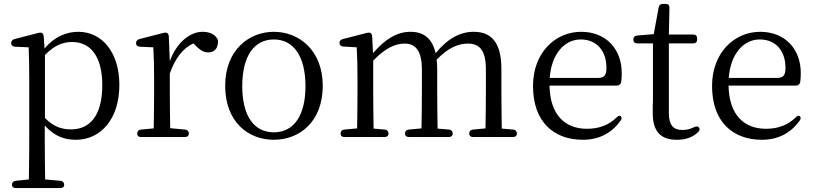

<svg xmlns="http://www.w3.org/2000/svg" viewBox="-20 -694 4144 978"><path d="M41 247C41 258 48 264 61 264H287C300 264 307 258 307 247C307 236 300 228 288 227L210 220C209 159 208 84 208 28V-55C258 2 312 18 366 18C494 18 588 -88 588 -262C588 -428 499 -532 379 -532C319 -532 258 -508 207 -447L203 -505C202 -516 200 -521 196 -525C192 -528 184 -529 174 -526L54 -495C43 -492 37 -485 37 -474C37 -463 45 -457 57 -456L126 -453C128 -404 129 -351 129 -284V28C129 85 128 159 127 220L60 227C48 228 41 236 41 247ZM209 -93V-414C259 -465 302 -480 348 -480C440 -480 501 -408 501 -260C501 -97 431 -35 343 -35C293 -35 252 -49 209 -93Z M679 -14C679 -2 686 4 699 4H922C935 4 942 -3 942 -14C942 -25 935 -33 923 -34L847 -41C846 -97 845 -175 845 -228V-320C874 -400 912 -448 965 -473L974 -464C998 -440 1016 -427 1040 -427C1071 -427 1087 -445 1090 -474C1091 -484 1091 -490 1086 -498C1072 -522 1043 -532 1012 -532C946 -532 878 -475 845 -382L840 -505C840 -516 837 -521 833 -525C829 -528 821 -529 811 -526L690 -495C679 -492 673 -485 673 -474C673 -463 681 -457 693 -456L761 -453C764 -404 765 -354 765 -287V-228C765 -175 764 -96 763 -40L698 -34C686 -33 679 -25 679 -14Z M1375 18C1505 18 1624 -73 1624 -257C1624 -439 1502 -532 1375 -532C1248 -532 1127 -439 1127 -257C1127 -73 1244 18 1375 18ZM1214 -255C1214 -408 1274 -493 1375 -493C1475 -493 1536 -408 1536 -255C1536 -103 1475 -20 1375 -20C1274 -20 1214 -103 1214 -255Z M1715 -14C1715 -2 1722 4 1735 4H1939C1952 4 1959 -3 1959 -14C1959 -25 1952 -33 1940 -34L1883 -39C1882 -95 1881 -175 1881 -228V-385C1942 -449 1994 -472 2041 -472C2096 -472 2129 -436 2129 -340V-228C2129 -173 2128 -95 2127 -40L2062 -34C2050 -33 2043 -25 2043 -14C2043 -3 2050 4 2063 4H2266C2279 4 2286 -3 2286 -14C2286 -25 2279 -33 2267 -34L2209 -39C2208 -94 2207 -173 2207 -228V-340C2207 -358 2206 -375 2204 -390C2264 -452 2316 -472 2363 -472C2422 -472 2455 -439 2455 -340V-228C2455 -173 2454 -95 2453 -40L2389 -34C2377 -33 2370 -25 2370 -14C2370 -3 2377 4 2390 4H2593C2606 4 2613 -3 2613 -14C2613 -25 2606 -33 2594 -34L2536 -39C2535 -94 2534 -173 2534 -228V-342C2534 -478 2483 -532 2393 -532C2325 -532 2261 -499 2199 -423C2181 -501 2136 -532 2071 -532C2004 -532 1942 -496 1880 -423L1876 -505C1875 -516 1873 -521 1869 -525C1865 -528 1857 -529 1847 -526L1726 -495C1715 -492 1709 -485 1709 -475C1709 -465 1716 -458 1728 -457L1797 -453C1800 -404 1801 -354 1801 -288V-228C1801 -175 1800 -95 1799 -40L1734 -34C1722 -33 1715 -25 1715 -14Z M2949 18C3033 18 3096 -17 3141 -79C3148 -89 3148 -96 3142 -102C3136 -107 3129 -104 3120 -95C3082 -58 3033 -38 2970 -38C2860 -38 2782 -106 2779 -258H3121C3132 -258 3141 -263 3144 -275C3146 -288 3147 -304 3147 -322C3147 -442 3069 -532 2940 -532C2809 -532 2695 -426 2695 -256C2695 -72 2802 18 2949 18ZM2780 -297C2789 -419 2855 -493 2938 -493C3022 -493 3069 -432 3069 -349C3069 -312 3060 -297 3024 -297Z M3427 18C3473 18 3508 6 3537 -22C3545 -30 3545 -38 3540 -45C3535 -51 3526 -52 3515 -46C3496 -37 3479 -32 3455 -32C3410 -32 3387 -57 3387 -117V-473H3511C3524 -473 3531 -480 3531 -493V-498C3531 -511 3524 -518 3511 -518H3387L3390 -654C3390 -668 3384 -674 3371 -674H3356C3344 -674 3337 -668 3335 -656L3310 -520L3225 -513C3213 -512 3206 -504 3206 -492C3206 -480 3213 -473 3226 -473H3306V-204C3306 -186 3306 -171 3305 -157V-116C3305 -25 3345 18 3427 18Z M3861 18C3945 18 4008 -17 4053 -79C4060 -89 4060 -96 4054 -102C4048 -107 4041 -104 4032 -95C3994 -58 3945 -38 3882 -38C3772 -38 3694 -106 3691 -258H4033C4044 -258 4053 -263 4056 -275C4058 -288 4059 -304 4059 -322C4059 -442 3981 -532 3852 -532C3721 -532 3607 -426 3607 -256C3607 -72 3714 18 3861 18ZM3692 -297C3701 -419 3767 -493 3850 -493C3934 -493 3981 -432 3981 -349C3981 -312 3972 -297 3936 -297Z"/></svg>

Font: 寒蝉锦书宋
Style: Regular
Weight: 400
Designer: 寒蝉锦书宋{Warren} 思源宋体{Ryoko NISHIZUKA 西塚涼子 (kana & ideographs); Frank Grießhammer (Latin, Greek & Cyrillic); Wenlong ZHANG 
Foundry: Adobe & ChillType
Version: Version 2.000;Glyphs 3.1.1 (3135)